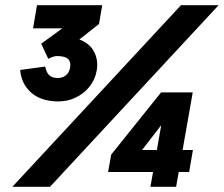

<svg xmlns="http://www.w3.org/2000/svg" viewBox="-20 -720 863 740"><path d="M58.8 -441.2 57.8 -450.4 154.2 -463.4 156.2 -455.6Q160.6 -438.2 170.3 -429.6Q180 -421 196.6 -419.6Q217.8 -417.8 232.1 -428.2Q246.4 -438.6 250.2 -459.4Q253.4 -479.2 244.8 -490Q236.2 -500.8 215.2 -503Q200.2 -505 190.4 -502.9Q180.6 -500.8 166 -493.4L138.8 -551.6L249.8 -632.2L254.8 -610.8H107.4L122.6 -700H374L361.6 -627.6L277.4 -561.2L255.6 -572.8Q263 -572.8 269.2 -572.3Q275.4 -571.8 279.6 -570.2Q324.2 -555 341.9 -522Q359.6 -489 352.8 -448.4Q346.8 -413.2 324 -384.8Q301.2 -356.4 265.6 -341.2Q230 -326 184.8 -330Q131 -334.6 98.1 -364.9Q65.2 -395.2 58.8 -441.2ZM601.4 -237.6 505.6 -113.4 494.4 -142H723.6L709 -57H396.6L408.6 -124.2L600.8 -363.8H722.8L658.8 0H559.8ZM677.6 -700H822.6L172.6 0H27.6Z"/></svg>

Font: Fixel Italic Variable Display Thin
Style: Italic
Weight: 100
Italic angle: -10°
Designer: AlfaBravo + MacPaw
Foundry: Kyrylo Tkachov, Marchela Mozhyna, Serhii Makarenko, Maria Weinstein, Zakhar Kryvoshyya
Version: Version 1.210;Glyphs 3.2 (3217)